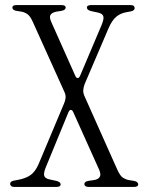

<svg xmlns="http://www.w3.org/2000/svg" viewBox="-20 -740 586 760"><path d="M38 0Q28 0 24 -4Q20 -8 20 -12Q20 -22 35 -25L51 -28Q83 -34 101.5 -47.5Q120 -61 133 -91L233 -329Q238 -340 239.5 -351.5Q241 -363 235 -376L110 -653Q100 -676 88.5 -684Q77 -692 64 -694L45 -697Q29 -700 29 -710Q29 -720 46 -720H222Q240 -720 240 -710Q240 -700 223 -697L204 -694Q187 -691 180.5 -682Q174 -673 183 -653L278 -440Q282 -431 287.5 -431Q293 -431 297 -440L383 -643Q392 -665 389 -675.5Q386 -686 369 -690L341 -696Q324 -700 324 -710Q324 -720 342 -720H495Q506 -720 509.5 -716.5Q513 -713 513 -708Q513 -698 498 -695L482 -692Q457 -688 440 -673.5Q423 -659 410 -629L315 -407Q310 -394 309.5 -382Q309 -370 316 -356L445 -67Q456 -43 467.5 -36Q479 -29 491 -27L510 -24Q527 -21 527 -10Q527 0 509 0H332Q314 0 314 -12Q314 -21 330 -24L350 -27Q367 -29 374 -38.5Q381 -48 373 -67L270 -296Q266 -305 260.5 -305Q255 -305 251 -296L161 -77Q152 -55 155 -44.5Q158 -34 175 -30L203 -24Q220 -20 220 -10Q220 0 202 0Z"/></svg>

Font: Instrument Serif
Style: Regular
Weight: 400
Designer: Rodrigo Fuenzalida
Foundry: fragTYPE
Version: Version 1.000; ttfautohint (v1.8.4.7-5d5b);gftools[0.9.27]